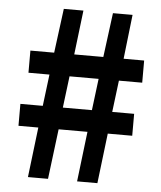

<svg xmlns="http://www.w3.org/2000/svg" viewBox="-53 -783 694 829"><g transform="rotate(5 294.5 -368.5)"><path d="M99 0H186L213 -217H338L312 0H400L426 -217H532V-312H437L454 -449H555V-545H466L488 -737H403L378 -545H252L275 -737H190L165 -545H62V-449H153L136 -312H39V-217H125ZM223 -312 240 -449H366L349 -312Z"/></g></svg>

Font: Noto Sans T Chinese Bold
Style: Bold
Weight: 700
Designer: Ryoko NISHIZUKA (kana & ideographs); Paul D. Hunt (Latin, Greek & Cyrillic); Wenlong ZHANG (bopomofo); Sandoll Communica
Foundry: Adobe Systems Incorporated
Version: Version 1.000;PS 1;hotconv 1.0.78;makeotf.lib2.5.61930